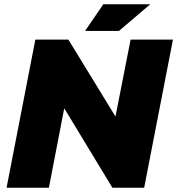

<svg xmlns="http://www.w3.org/2000/svg" viewBox="-20 -887 837 907"><path d="M11 0 147 -700H303L524 -339H526L597 -700H797L661 0H511L285 -373H283L211 0ZM382 -741 468 -867H690L542 -741Z"/></svg>

Font: REM ExtraBold
Style: Italic
Weight: 800
Italic angle: -11°
Designer: Octavio Pardo
Foundry: Ashler Design
Version: Version 1.005;gftools[0.9.28]